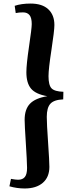

<svg xmlns="http://www.w3.org/2000/svg" viewBox="-20 -838 442 1084"><path d="M337.9 -319.8 336.9 -276.9Q285.2 -274.9 264.6 -252.4Q244.1 -230 244.1 -178.2Q244.1 -138.2 251.5 -33Q258.8 72.3 258.8 104Q258.8 162.1 221.7 194.1Q184.6 226.1 119.1 226.1Q76.2 226.1 33.2 213.9L42 171.9Q68.8 176.8 82 176.8Q107.9 176.8 120.4 161.1Q132.8 145.5 132.8 109.9Q132.3 69.3 125.7 -31.5Q119.1 -132.3 119.1 -161.1Q119.1 -221.2 149.2 -252.4Q179.2 -283.7 247.1 -294.9Q181.6 -306.2 155.3 -337.6Q128.9 -369.1 128.9 -430.2Q128.9 -474.1 144 -576.2Q159.2 -678.2 159.2 -702.1Q159.2 -737.3 146.7 -752.7Q134.3 -768.1 109.9 -768.1Q86.4 -768.1 68.8 -764.2L63 -805.2Q100.6 -817.9 152.8 -817.9Q218.3 -817.9 252.7 -785.6Q287.1 -753.4 287.1 -696.8Q287.1 -665 270.5 -556.6Q253.9 -448.2 253.9 -408.2Q253.9 -356.9 271.2 -339.1Q288.6 -321.3 337.9 -319.8Z"/></svg>

Font: Literata SemiBold
Style: Italic
Weight: 650
Italic angle: -2.39999°
Designer: Latin by Veronika Burian and Jose Scaglione. Greek by Irene Vlachou. Cyrillic by Vera Evstafieva
Foundry: TypeTogether
Version: Version 3.021